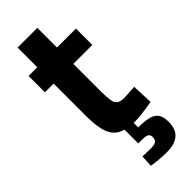

<svg xmlns="http://www.w3.org/2000/svg" viewBox="-279 -665 917 917"><g transform="rotate(-45 179.5 -206.0)"><path d="M230.7 11.8Q175.6 11.8 142.1 -4Q108.5 -19.9 93.6 -59.4Q78.7 -98.9 78.7 -170.5V-391.4H19.9V-501.9H78.7V-634.7H211.8V-501.9H339.8V-391.4H211.8V-204.5Q211.8 -165.7 215.5 -144Q219.3 -122.3 231.2 -113.4Q243.1 -104.4 268.3 -104.4Q275.2 -104.4 288.9 -105.2Q302.6 -106 316.9 -107Q331.1 -107.9 339.9 -108.5L344.1 -1.9Q328.6 0.9 307.5 3.9Q286.4 7 265.8 9.4Q245.2 11.8 230.7 11.8ZM231.7 223Q202.7 223 174.2 220.4Q145.7 217.8 129.4 214.4L132.8 154.4Q139.1 155 159.2 155.5Q179.3 156 191.3 156Q213.1 156 223 148.6Q233 141.3 233 124.7Q233 108 222.8 102.3Q212.7 96.7 191.3 96.7H162.5V-4.8H216.3V42.3Q258.3 42.3 285.4 49Q312.5 55.7 325.4 73.4Q338.3 91.2 338.3 125.5Q338.3 176.9 310 199.9Q281.7 223 231.7 223Z"/></g></svg>

Font: Cairo
Style: Regular
Weight: 400
Designer: Mohamed Gaber, Accademia di Belle Arti di Urbino
Foundry: Kief Type Foundry, Accademia di Belle Arti di Urbino
Version: Version 3.120